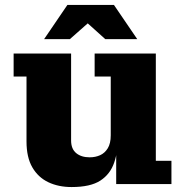

<svg xmlns="http://www.w3.org/2000/svg" viewBox="-20 -743 743 775"><path d="M269 12Q216 12 175 -7.5Q134 -27 110.5 -67.5Q87 -108 87 -172V-434H35V-527H267V-176Q267 -142 287.5 -125Q308 -108 342 -108Q365 -108 384 -116.5Q403 -125 415 -144.5Q427 -164 427 -197L457 -198Q457 -134 441 -87Q425 -40 385 -14Q345 12 269 12ZM449 0V-170L427 -166V-434H362V-527H609V-94H672V0ZM158 -585 252 -723H440L534 -585H405L296 -683H373L262 -585Z"/></svg>

Font: Montagu Slab 24pt
Style: Bold
Weight: 700
Designer: Florian Karsten
Foundry: Florian Karsten
Version: Version 1.000